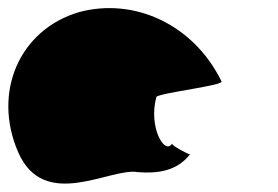

<svg xmlns="http://www.w3.org/2000/svg" viewBox="-29 -564 672 464"><path d="M15 -196C78 -52 238 -160 304 -148C355 -144 400 -152 430 -191C422 -193 386 -212 387 -217C369 -188 329 -257 349 -330C359 -340 518 -358 506 -368C438 -506 295 -570 163 -535C18 -493 -48 -341 15 -196ZM387 -218V-217ZM431 -192 430 -191C432 -191 432 -191 431 -190Z"/></svg>

Font: Ampere
Style: RevIta
Weight: 400
Version: Version 1